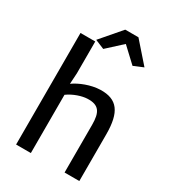

<svg xmlns="http://www.w3.org/2000/svg" viewBox="-228 -1091 1085 1211"><g transform="rotate(30 314.5 -486.0)"><path d="M85.9 0H193.4V-424.3C237.8 -456.5 294.4 -473.6 330.6 -475.1C415.5 -479 439 -438 439 -347.2V0H546.4V-339.4C546.4 -502 496.1 -567.9 375 -564.9C306.2 -563 231.4 -532.7 188.5 -501.5L193.4 -580.6V-812.5H85.9ZM260.3 -796.9 368.2 -895.5 473.6 -796.9 543.9 -826.2 416 -971.7H319.8L193.4 -824.7Z"/></g></svg>

Font: Merriweather Sans
Style: Regular
Weight: 400
Designer: Eben Sorkin ( eben@eyebytes.com )
Foundry: Eben Sorkin
Version: Version 1.003